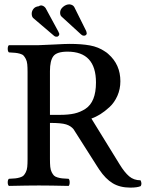

<svg xmlns="http://www.w3.org/2000/svg" viewBox="-20 -854 671 884"><path d="M421.9 -474.1Q421.9 -616.2 291 -616.2Q241.7 -616.2 225.8 -595.5Q210 -574.7 210 -526.9V-325.2H256.8Q294.9 -325.2 322.3 -331.3Q349.6 -337.4 373.5 -353Q397.5 -368.7 409.7 -398.9Q421.9 -429.2 421.9 -474.1ZM300.8 -651.9Q355.5 -651.9 394.3 -644.8Q433.1 -637.7 462.9 -617.2Q472.7 -611.3 479 -605Q534.2 -556.6 534.2 -480Q534.2 -443.8 520.5 -412.8Q506.8 -381.8 484.6 -361.3Q462.4 -340.8 441.9 -328.1Q421.4 -315.4 400.9 -308.1L530.8 -97.2Q553.2 -60.5 574.7 -42.2Q596.2 -23.9 627 -23.9Q634.8 -8.8 627.9 2.9Q612.3 9.8 580.1 9.8Q532.2 9.8 499 -10.3Q465.8 -30.3 437 -73.2Q435.5 -75.7 431.9 -81.1Q428.2 -86.4 426.8 -88.9L326.2 -247.1Q325.2 -249 322.5 -252.9Q319.8 -256.8 318.8 -258.8Q306.2 -274.4 284.4 -281.2Q262.7 -288.1 210 -288.1V-121.1Q210 -100.1 211.4 -85.7Q212.9 -71.3 218 -61.3Q223.1 -51.3 228.3 -45.9Q233.4 -40.5 244.9 -37.1Q256.3 -33.7 266.6 -32.7Q276.9 -31.7 295.9 -30.8Q300.8 -26.4 300.8 -14.4Q300.8 -2.4 295.9 2Q210 0 159.2 0Q108.9 0 21 2Q15.6 -2.4 15.6 -14.4Q15.6 -26.4 21 -30.8Q40 -31.7 50.3 -32.7Q60.5 -33.7 72 -37.1Q83.5 -40.5 88.6 -45.9Q93.8 -51.3 98.9 -61.3Q104 -71.3 105.5 -85.7Q106.9 -100.1 106.9 -121.1V-522.9Q106.9 -543.9 105.5 -558.3Q104 -572.8 98.9 -582.5Q93.8 -592.3 88.6 -597.9Q83.5 -603.5 72 -606.7Q60.5 -609.9 50.3 -610.8Q40 -611.8 21 -612.8Q15.6 -617.2 15.6 -629.4Q15.6 -641.6 21 -646H158.2Q182.1 -646.5 231.4 -649.2Q280.8 -651.9 300.8 -651.9ZM158.2 -825.2Q163.6 -829.1 169.9 -829.1Q182.1 -827.6 189.9 -816.9L249 -708Q251 -704.1 251 -703.1Q252.9 -701.2 252.9 -696.8Q252.9 -689.5 244.1 -685.1H236.8Q231 -687 229 -689L132.8 -771Q126 -777.8 126 -791Q126 -803.2 134.3 -813.5Q142.6 -823.7 158.2 -825.2ZM256.8 -795.9Q256.8 -811 270.5 -822.5Q284.2 -834 299.8 -834Q315.4 -832.5 321.8 -821.8L377 -710.9Q378.9 -705.1 378.9 -703.1Q379.9 -700.7 378.9 -698.2Q377.4 -691.4 369.1 -689.9Q366.2 -689 359.9 -690.9Q358.9 -691.4 356.9 -692.9Q355 -694.3 354 -694.8L264.2 -776.9Q256.8 -782.7 256.8 -795.9Z"/></svg>

Font: Common Serif Medium
Style: Regular
Weight: 500
Designer: Philipp H. Poll, Khaled Hosny
Foundry: Stefan Peev, Context Ltd.
Version: Version 1.026